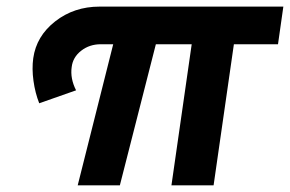

<svg xmlns="http://www.w3.org/2000/svg" viewBox="-20 -558 873 578"><path d="M80.1 -382.8Q89.4 -449.2 146.2 -493.7Q203.1 -538.1 279.8 -538.1H833L816.9 -424.8H684.1L623 0H496.1L557.1 -424.8H449.2L340.8 0H213.9L320.8 -424.8H283.2Q249.5 -424.8 224.4 -405.3Q199.2 -385.7 195.8 -356Q190.9 -321.8 209 -286.1L98.1 -247.1Q85.9 -277.8 80.8 -314.5Q75.7 -351.1 80.1 -382.8Z"/></svg>

Font: Trueno SemiBold
Style: Italic
Weight: 600
Designer: Julieta Ulanovsky
Foundry: Julieta Ulanovsky
Version: Version 3.001b | FøM Fix